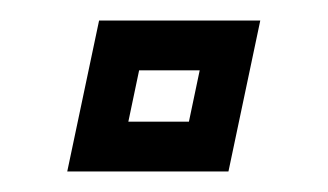

<svg xmlns="http://www.w3.org/2000/svg" viewBox="-20 -167 319 187"><path d="M45.5 0 76.5 -147H233.5L202.5 0ZM105 -48.5H164L174.5 -98.5H115.5Z"/></svg>

Font: Tourney Expanded Medium
Style: Italic
Weight: 500
Width: 7
Italic angle: -12°
Designer: Tyler Finck
Foundry: Etcetera Type Co
Version: Version 1.010; ttfautohint (v1.8.3)